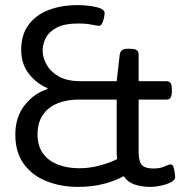

<svg xmlns="http://www.w3.org/2000/svg" viewBox="-20 -726 722 752"><path d="M286 6Q219 6 163 -16Q107 -38 73.5 -83.5Q40 -129 40 -199Q40 -268 77 -314.5Q114 -361 166 -377V-381Q124 -398 93.5 -436.5Q63 -475 63 -531Q63 -590 92 -629Q121 -668 171 -687Q221 -706 285 -706Q306 -706 330.5 -703Q355 -700 372.5 -693.5Q390 -687 390 -674Q390 -672 388 -660Q386 -648 381 -636.5Q376 -625 368 -625Q360 -625 339 -629.5Q318 -634 286 -634Q234 -634 203.5 -618.5Q173 -603 160 -578.5Q147 -554 147 -527Q147 -502 162 -474Q177 -446 209.5 -427Q242 -408 296 -408H437L449 -513Q452 -535 480 -535H488Q508 -535 515.5 -529.5Q523 -524 523 -513V-408H633Q653 -408 653 -378V-366Q653 -336 633 -336H523V-132Q523 -93 536 -79.5Q549 -66 580 -66Q607 -66 624 -74Q641 -82 649 -82Q656 -82 659.5 -71.5Q663 -61 664.5 -49Q666 -37 666 -32Q666 -21 650 -12.5Q634 -4 611 1Q588 6 567 6Q540 6 511.5 -2Q483 -10 464 -36Q435 -19 388.5 -6.5Q342 6 286 6ZM290 -67Q331 -67 371.5 -78Q412 -89 439 -103Q437 -115 437 -127V-336H292Q213 -336 170 -300.5Q127 -265 127 -200Q127 -153 149.5 -123.5Q172 -94 209 -80.5Q246 -67 290 -67Z"/></svg>

Font: Asap Semi Expanded
Style: Regular
Weight: 400
Width: 6
Designer: Pablo Cosgaya
Foundry: Omnibus-Type
Version: Version 3.001; ttfautohint (v1.8.4.7-5d5b)